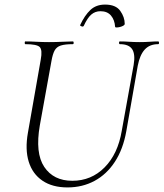

<svg xmlns="http://www.w3.org/2000/svg" viewBox="-20 -806 715 839"><path d="M564 -522Q572 -569 557.5 -591Q543 -613 504 -613Q500 -613 500 -619Q500 -625 504 -625Q524 -625 545 -623.5Q566 -622 591 -622Q613 -622 634 -623.5Q655 -625 671 -625Q675 -625 675 -619Q675 -613 671 -613Q634 -613 612.5 -589.5Q591 -566 582 -519L532 -233Q518 -154 482 -99Q446 -44 393 -15.5Q340 13 275 13Q209 13 165.5 -16.5Q122 -46 105.5 -99.5Q89 -153 102 -226L158 -545Q166 -588 153.5 -600.5Q141 -613 91 -613Q88 -613 88 -619Q88 -625 91 -625Q113 -625 139.5 -623.5Q166 -622 194 -622Q226 -622 252.5 -623.5Q279 -625 298 -625Q302 -625 302 -619Q302 -613 298 -613Q264 -613 245.5 -607Q227 -601 218.5 -585Q210 -569 205 -540L154 -258Q133 -137 173.5 -76.5Q214 -16 296 -16Q379 -16 437 -74.5Q495 -133 512 -234ZM483 -689Q481 -719 465 -738Q449 -757 419 -757Q396 -757 379 -742.5Q362 -728 346 -693Q343 -688 336 -691Q329 -694 330 -696Q350 -739 375 -762.5Q400 -786 439 -786Q486 -786 505.5 -758.5Q525 -731 525 -702Q525 -697 518.5 -693.5Q512 -690 504 -688Q496 -686 489.5 -686Q483 -686 483 -689Z"/></svg>

Font: Cormorant Light
Style: Italic
Weight: 300
Italic angle: -10°
Designer: Christian Thalmann (Catharsis Fonts)
Foundry: Catharsis Fonts
Version: Version 4.000